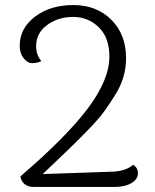

<svg xmlns="http://www.w3.org/2000/svg" viewBox="-20 -740 615 760"><path d="M507 -88Q526 -76 526 -53.5Q526 -31 500.5 -15.5Q475 0 433 0H114Q90 0 76.5 -12Q63 -24 61 -42Q244 -199 328.5 -312Q413 -425 413 -516Q413 -591 371 -632Q329 -673 269.5 -673Q210 -673 166.5 -641Q123 -609 123 -557Q123 -522 144 -498Q126 -490 107.5 -490Q89 -490 73.5 -509.5Q58 -529 58 -559Q58 -628 118.5 -674Q179 -720 270.5 -720Q362 -720 420.5 -662Q479 -604 479 -509Q479 -433 437 -366Q413 -327 391 -297Q369 -267 323 -220Q266 -161 149 -51L413 -60Q476 -60 507 -88Z"/></svg>

Font: Laila Light
Style: Regular
Weight: 300
Designer: Hitesh Malaviya
Foundry: Indian Type Foundry
Version: Version 1.302;PS 1.0;hotconv 1.0.78;makeotf.lib2.5.61930; tt